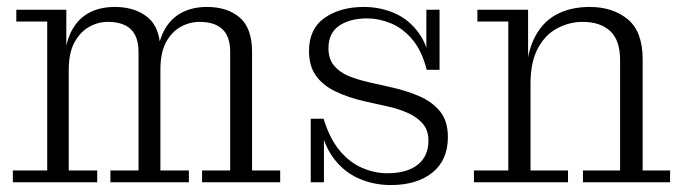

<svg xmlns="http://www.w3.org/2000/svg" viewBox="-20 -525 1968 553"><path d="M17 0V-34H116V-463H27V-497H171V-346L178 -347V-34H260V0ZM298 0V-34H379V-375Q379 -420 356.5 -441Q334 -462 291 -462Q262 -462 236.5 -447.5Q211 -433 194.5 -403Q178 -373 178 -324L164 -323Q164 -385 181 -425Q198 -465 231 -485Q264 -505 311 -505Q369 -505 405.5 -475Q442 -445 442 -377V-34H524V0ZM562 0V-34H643V-375Q643 -420 620.5 -441Q598 -462 555 -462Q526 -462 500 -447.5Q474 -433 458 -403Q442 -373 442 -324L430 -323Q430 -385 447 -425Q464 -465 497 -485Q530 -505 576 -505Q635 -505 670.5 -474.5Q706 -444 706 -375V-34H787V0Z M1105 8Q1055 8 1011 -12Q967 -32 937.5 -74Q908 -116 898 -183H912Q930 -125 958.5 -91Q987 -57 1023 -41.5Q1059 -26 1095 -26Q1152 -26 1183 -50.5Q1214 -75 1214 -120Q1214 -150 1197.5 -169Q1181 -188 1154 -200Q1127 -212 1094 -219L1031 -233Q983 -244 946.5 -261.5Q910 -279 890 -307Q870 -335 870 -378Q870 -442 915 -473.5Q960 -505 1028 -505Q1075 -505 1116.5 -487Q1158 -469 1186.5 -429.5Q1215 -390 1222 -324H1209Q1195 -379 1167.5 -411.5Q1140 -444 1105.5 -458Q1071 -472 1037 -472Q988 -472 957 -451Q926 -430 926 -386Q926 -355 942.5 -335.5Q959 -316 985.5 -305.5Q1012 -295 1043 -288L1105 -274Q1151 -264 1188.5 -247.5Q1226 -231 1248 -203.5Q1270 -176 1270 -130Q1270 -64 1225.5 -28Q1181 8 1105 8ZM875 0V-183H898L913 -159V0ZM1222 -324 1208 -348V-497H1246V-324Z M1659 0V-34H1766V-352Q1766 -409 1737.5 -435.5Q1709 -462 1658 -462Q1620 -462 1585 -443.5Q1550 -425 1529 -385.5Q1508 -346 1508 -284H1494Q1494 -361 1516.5 -410Q1539 -459 1580.5 -482Q1622 -505 1678 -505Q1745 -505 1788 -469.5Q1831 -434 1831 -354V-34H1910V0ZM1345 0V-34H1444V-463H1355V-497H1501V-342L1508 -343V-34H1616V0Z"/></svg>

Font: Montagu Slab 144pt Light
Style: Regular
Weight: 300
Designer: Florian Karsten
Foundry: Florian Karsten
Version: Version 1.000